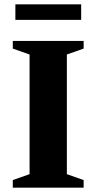

<svg xmlns="http://www.w3.org/2000/svg" viewBox="-20 -873 448 893"><path d="M369 -35.5V0H39.5V-35.5L117.5 -63V-619.5L39.5 -647V-682.5H369V-647L291 -619.5V-63ZM51.5 -780.5V-853H357.5V-780.5Z"/></svg>

Font: Newsreader
Style: Bold
Weight: 700
Designer: Hugues Gentile
Foundry: Production Type
Version: Version 1.003